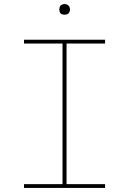

<svg xmlns="http://www.w3.org/2000/svg" viewBox="-20 -932 640 952"><path d="M99 0V-19H290V-716H99V-735H501V-716H310V-19H501V0ZM300 -859Q295 -859 289.5 -860.5Q284 -862 280.5 -865.5Q277 -869 275.5 -874.5Q274 -880 274 -885Q274 -890 275.5 -895.5Q277 -901 280.5 -904.5Q284 -908 289.5 -910Q295 -912 300 -912Q305 -912 310.5 -910Q316 -908 319.5 -904.5Q323 -901 325 -895.5Q327 -890 327 -885Q327 -880 325 -874.5Q323 -869 319.5 -865.5Q316 -862 310.5 -860.5Q305 -859 300 -859Z"/></svg>

Font: Iosevka Slab Thin Extended
Style: Regular
Weight: 100
Width: 7
Monospace: yes
Designer: Belleve Invis
Foundry: Belleve Invis
Version: Version 11.1.1; ttfautohint (v1.8.3)